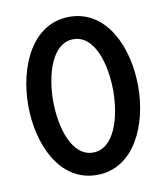

<svg xmlns="http://www.w3.org/2000/svg" viewBox="-75 -699 672 774"><g transform="rotate(-10 260.5 -312.5)"><path d="M260.4 11.1C413.9 11.1 485.4 -154.9 485.4 -312.5C485.4 -470.1 413.9 -636.1 260.4 -636.1C106.9 -636.1 35.4 -470.1 35.4 -312.5C35.4 -154.9 106.9 11.1 260.4 11.1ZM260.4 -80.6C172.9 -80.6 137.5 -205.6 137.5 -312.5C137.5 -419.4 172.9 -544.4 260.4 -544.4C348.6 -544.4 383.3 -419.4 383.3 -312.5C383.3 -205.6 348.6 -80.6 260.4 -80.6Z"/></g></svg>

Font: Afacad Medium
Style: Regular
Weight: 500
Designer: Kristian Moeller
Foundry: Dicotype
Version: Version 1.000